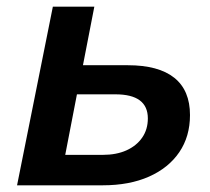

<svg xmlns="http://www.w3.org/2000/svg" viewBox="-20 -554 628 574"><path d="M362 -359Q454 -359 501 -321.5Q548 -284 548 -210Q548 -146 516 -99Q484 -52 425.5 -26Q367 0 287 0H31L138 -534H262L228 -359ZM287 -91Q328 -91 358 -104.5Q388 -118 405 -142.5Q422 -167 422 -200Q422 -272 325 -272H210L175 -91Z"/></svg>

Font: MOST Montserrat SemiBold
Style: Italic
Weight: 600
Italic angle: -11.3°
Designer: Julieta Ulanovsky
Foundry: Julieta Ulanovsky
Version: Version 8.000;March 11, 2024;FontCreator 15.0.0.2926 64-bit